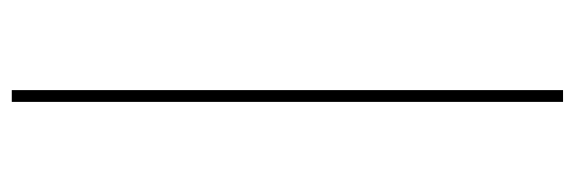

<svg xmlns="http://www.w3.org/2000/svg" viewBox="-345 -437 976 326"><g transform="rotate(-90 143.0 -274.0)"><path d="M133 194V-742H153V194Z"/></g></svg>

Font: Montserrat Alternates Thin
Style: Regular
Weight: 100
Designer: Julieta Ulanovsky
Foundry: Julieta Ulanovsky
Version: Version 9.000